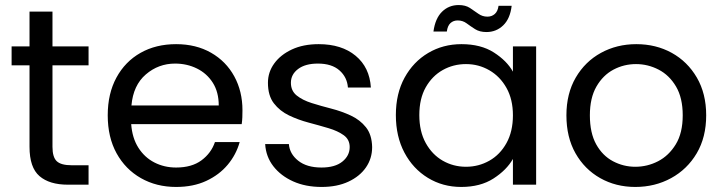

<svg xmlns="http://www.w3.org/2000/svg" viewBox="-20 -732 2862 761"><path d="M26 -473V-548H97V-686H188V-548H331V-473H188V-150Q188 -109 205 -93Q222 -77 264 -77H331V0H249Q176 0 136.5 -34Q97 -68 97 -150V-473Z M930 -169Q916 -119 882.5 -79Q849 -39 797.5 -15Q746 9 678 9Q600 9 538.5 -26Q477 -61 442 -124.5Q407 -188 407 -275Q407 -361 441.5 -424.5Q476 -488 537 -522.5Q598 -557 678 -557Q757 -557 816.5 -523Q876 -489 908.5 -429.5Q941 -370 941 -295Q941 -280 940.5 -267Q940 -254 938 -240H500Q504 -185 528.5 -146.5Q553 -108 592 -88Q631 -68 678 -68Q740 -68 778.5 -96.5Q817 -125 832 -169ZM674 -480Q608 -480 558 -437Q508 -394 501 -314H847Q847 -367 823.5 -404Q800 -441 760.5 -460.5Q721 -480 674 -480Z M1255 9Q1191 9 1142 -13Q1093 -35 1063.5 -73Q1034 -111 1031 -161H1125Q1128 -122 1162 -95Q1196 -68 1254 -68Q1308 -68 1337 -91.5Q1366 -115 1366 -149Q1366 -179 1342.5 -196Q1319 -213 1282 -224Q1245 -235 1203.5 -246Q1162 -257 1125.5 -274.5Q1089 -292 1065.5 -322.5Q1042 -353 1042 -404Q1042 -446 1067 -480.5Q1092 -515 1137 -536Q1182 -557 1243 -557Q1334 -557 1389.5 -511Q1445 -465 1450 -385H1359Q1356 -426 1325.5 -453Q1295 -480 1240 -480Q1190 -480 1161.5 -458.5Q1133 -437 1133 -404Q1133 -372 1156 -353.5Q1179 -335 1215.5 -323.5Q1252 -312 1293 -301.5Q1334 -291 1370.5 -274Q1407 -257 1430.5 -227.5Q1454 -198 1455 -149Q1455 -104 1430.5 -68.5Q1406 -33 1361 -12Q1316 9 1255 9Z M1549 -276Q1549 -361 1583.5 -424Q1618 -487 1677 -522Q1736 -557 1809 -557Q1886 -557 1937.5 -524Q1989 -491 2013 -448V-548H2105V0H2013V-102Q1988 -58 1936 -24.5Q1884 9 1808 9Q1735 9 1676 -27Q1617 -63 1583 -127Q1549 -191 1549 -276ZM2013 -275Q2013 -338 1987.5 -383.5Q1962 -429 1919.5 -453.5Q1877 -478 1827 -478Q1777 -478 1735 -454.5Q1693 -431 1667.5 -386Q1642 -341 1642 -276Q1642 -211 1667.5 -165Q1693 -119 1735 -95Q1777 -71 1827 -71Q1877 -71 1919.5 -95Q1962 -119 1987.5 -165Q2013 -211 2013 -275ZM1698 -607Q1705 -659 1732 -685.5Q1759 -712 1798 -712Q1825 -712 1842.5 -700.5Q1860 -689 1876 -677.5Q1892 -666 1912 -666Q1929 -666 1941 -676.5Q1953 -687 1956 -709H2008Q2002 -658 1974.5 -631.5Q1947 -605 1908 -605Q1881 -605 1863 -616.5Q1845 -628 1829.5 -639.5Q1814 -651 1794 -651Q1777 -651 1765.5 -640.5Q1754 -630 1751 -607Z M2498 9Q2421 9 2359 -26Q2297 -61 2261 -124.5Q2225 -188 2225 -275Q2225 -361 2262 -424.5Q2299 -488 2362 -522.5Q2425 -557 2502 -557Q2580 -557 2642.5 -522.5Q2705 -488 2742 -424.5Q2779 -361 2779 -275Q2779 -188 2741.5 -124.5Q2704 -61 2640 -26Q2576 9 2498 9ZM2498 -71Q2546 -71 2588.5 -93Q2631 -115 2658.5 -160Q2686 -205 2686 -275Q2686 -344 2659.5 -389Q2633 -434 2590.5 -456Q2548 -478 2501 -478Q2453 -478 2411.5 -456Q2370 -434 2344 -389Q2318 -344 2318 -275Q2318 -205 2343 -160Q2368 -115 2409.5 -93Q2451 -71 2498 -71Z"/></svg>

Font: Poppins
Style: Regular
Weight: 400
Designer: Ninad Kale (Devanagari), Jonny Pinhorn (Latin)
Version: Version 5.002